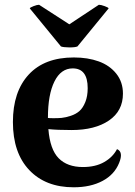

<svg xmlns="http://www.w3.org/2000/svg" viewBox="-20 -772 567 806"><path d="M289.1 14.2Q171.4 14.2 102.8 -58.1Q34.2 -130.4 34.2 -259.8Q34.2 -387.2 100.6 -459Q167 -530.8 290 -530.8Q348.6 -530.8 394.5 -514.2Q440.4 -497.6 468.3 -462.6Q496.1 -427.7 496.1 -378.9Q496.1 -306.2 437.3 -266.1Q378.4 -226.1 280.8 -226.1Q218.3 -226.1 183.1 -230Q189.9 -144.5 226.3 -107.7Q262.7 -70.8 328.1 -70.8Q380.9 -70.8 417.2 -91.6Q453.6 -112.3 471.2 -146Q499 -134.3 480 -87.9Q460.4 -39.1 410.4 -12.5Q360.4 14.2 289.1 14.2ZM105 -736.8Q105.5 -740.2 120.6 -746.1Q135.7 -752 144 -752L271 -669.9L395 -752Q403.8 -752 419.7 -746.1Q435.5 -740.2 436 -736.8L305.2 -577.1Q295.4 -572.8 270.5 -573Q245.6 -573.2 235.8 -577.1ZM181.2 -276.9Q187 -275.9 200.2 -275.9Q221.7 -275.4 238.8 -277.1Q255.9 -278.8 277.3 -285.9Q298.8 -293 313.5 -305.9Q328.1 -318.8 338.1 -343.5Q348.1 -368.2 348.1 -401.9Q348.1 -484.9 285.2 -484.9Q235.8 -484.9 208.5 -429.9Q181.2 -375 181.2 -277.8Z"/></svg>

Font: Arima
Style: Bold
Weight: 700
Designer: Joana Correia and Natanael Gama
Foundry: NDISCOVER
Version: Version 1.100;Glyphs 3.1.2 (3151)